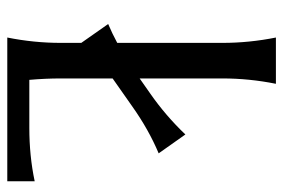

<svg xmlns="http://www.w3.org/2000/svg" viewBox="-145 -632 777 527"><g transform="rotate(90 243.5 -368.5)"><path d="M83 0Q97.7 -73.2 97.7 -146.5V-203.1L45.9 -276.9Q72.3 -288.1 97.7 -301.8V-590.8Q97.7 -664.1 83 -737.3H210Q195.3 -664.1 195.3 -590.8V-363.3L237.8 -393.1Q297.9 -435.1 349.1 -488.8L400.9 -415.5Q335.9 -388.2 272.5 -343.3L195.3 -289.1V-146.5Q195.3 -105.5 199.2 -60.5H331.1Q408.2 -60.5 477.5 -75.2V0Z"/></g></svg>

Font: Classica
Style: Book
Weight: 400
Version: Version 1.001